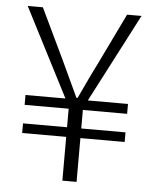

<svg xmlns="http://www.w3.org/2000/svg" viewBox="-52 -752 638 795"><g transform="rotate(5 267.5 -354.0)"><path d="M237 0H296V-182H480V-222H296V-299H480V-340H313L504 -708H444L343 -499C318 -450 296 -402 270 -347H265C240 -401 217 -450 194 -499L94 -708H31L220 -340H54V-299H237V-222H54V-182H237Z"/></g></svg>

Font: Source Han Sans SC Light
Style: Regular
Weight: 300
Designer: Ryoko NISHIZUKA (kana & ideographs); Paul D. Hunt (Latin, Greek & Cyrillic); Wenlong ZHANG (bopomofo); Sandoll Communica
Foundry: Adobe Systems Incorporated
Version: Version 1.004;PS 1.004;hotconv 1.0.82;makeotf.lib2.5.63406